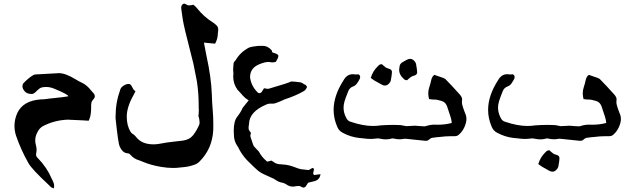

<svg xmlns="http://www.w3.org/2000/svg" viewBox="-20 -768 3492 1056"><path d="M275.9 268.1Q265.1 264.6 260.3 261.2L248.5 249.5Q153.3 161.1 135.7 127.9Q95.2 56.2 68.8 -20Q59.6 -47.9 59.6 -75.7Q59.6 -110.8 74.7 -145.5Q106.4 -213.9 202.6 -221.2L213.4 -221.7H217.8Q225.1 -221.7 231.9 -223.1Q238.8 -224.6 254.4 -226.1Q338.4 -234.4 355.5 -238.3V-238.8Q355.5 -248.5 275.9 -281.2L274.4 -281.7Q254.4 -289.6 233.9 -289.6Q207.5 -289.6 196.8 -280.8L183.6 -269.5Q166.5 -251 155.8 -251Q128.4 -251 116 -265.6Q103.5 -280.3 103.5 -293Q103.5 -300.3 106.9 -308.1Q109.4 -311.5 121.8 -323.2Q134.3 -335 149.4 -346.2Q164.6 -357.4 173.3 -358.4L304.7 -365.7Q339.4 -365.7 394.5 -332.5Q414.1 -320.3 433.6 -311.5Q460 -297.9 480 -271.5Q484.9 -265.1 491.7 -258.3Q501.5 -248.5 501.5 -238.8Q501.5 -230 492.9 -220.9Q484.4 -211.9 482.7 -203.6Q481 -195.3 481 -188L481.4 -182.6Q481.4 -133.8 471.7 -113.3L467.8 -104L435.5 -106L361.8 -109.4Q359.9 -109.9 353 -109.9Q275.9 -106.9 211.9 -71.8Q196.3 -61 187.5 -43.9Q173.8 -20.5 173.8 4.4Q173.8 17.1 177.5 30Q181.2 43 181.2 55.7Q181.2 64.9 179.2 74.2Q178.2 78.1 178.2 81.5Q178.2 93.3 189 102.5Q238.8 153.8 264.6 215.3L270 226.1Q277.8 241.2 277.8 253.9Q277.8 260.3 275.9 268.1Z M932.6 155.8Q901.4 155.8 866.2 149.9Q810.1 140.6 766.6 122.1L748 114.7Q717.3 106.4 697.8 84Q690.9 75.2 681.6 75.2Q654.3 73.7 638.2 37.1Q629.9 20 615.7 -116.7V-128.4Q615.7 -204.6 641.6 -275.4Q642.1 -275.9 642.1 -277.3Q646.5 -288.6 660.4 -297.4Q674.3 -306.2 687 -306.2Q698.2 -306.2 703.6 -295.2Q709 -284.2 713.1 -277.8Q717.3 -271.5 725.1 -266.1L713.9 -244.1Q677.2 -179.2 677.2 -126Q677.2 -77.6 697.8 -43.5Q701.7 -36.1 710.2 -31.2Q718.8 -26.4 725.1 -18.6Q728.5 -13.7 731.9 -10.7Q762.2 25.9 824.7 25.9Q841.3 25.9 856.9 22.9Q894.5 15.1 950.7 9.3L985.4 5.4Q1022.5 0.5 1042 -24.2Q1061.5 -48.8 1075.2 -81.1Q1077.6 -86.4 1077.6 -92.3Q1077.6 -112.8 1071.3 -129.4Q1073.2 -144 1073.2 -156.2L1073.7 -165.5Q1073.7 -169.9 1072.8 -173.8V-188Q1072.8 -254.9 1063 -320.3L1053.7 -367.2Q1044.9 -418.9 1030.8 -468.8Q992.2 -618.2 985.8 -657.7L978 -711.4L976.6 -725.1Q976.6 -737.3 983.9 -743.7Q988.3 -748 993.2 -748Q998 -748 1003.4 -744.1Q1011.2 -738.3 1019 -738.3Q1025.9 -738.3 1033.7 -739.7Q1038.6 -741.2 1043.9 -742.2L1050.3 -736.3Q1058.6 -729.5 1064.9 -721.2Q1101.1 -676.3 1147.9 -646.5H1148.4Q1159.7 -639.2 1169.9 -629.6Q1180.2 -620.1 1180.2 -605.5Q1180.2 -595.7 1178.2 -584.5Q1178.2 -555.2 1163.1 -527.8L1101.6 -533.7L1115.7 -460.4Q1141.6 -342.8 1145 -250.5Q1146.5 -197.8 1149.9 -162.6Q1153.3 -127.4 1153.3 -79.6L1152.8 -51.3Q1147 51.8 1076.2 121.6Q1064.5 133.3 1047.4 138.7Q1019 148.9 988.8 151.4L969.7 153.3Q951.7 155.8 932.6 155.8Z M1649.4 263.7Q1644.5 263.7 1638.7 260.3Q1629.9 254.9 1625 254.9H1618.7Q1611.8 254.9 1604.5 256.6Q1597.2 258.3 1590.3 258.3Q1571.3 258.3 1554.7 246.1Q1544.9 239.3 1532.7 236.8Q1514.2 233.9 1498.5 223.1Q1488.8 215.3 1464.8 205.6Q1450.2 199.7 1436 192.4Q1435.1 192.4 1434.6 191.9Q1415.5 183.6 1399.9 171.4Q1377.4 151.9 1356.9 130.9L1346.2 120.6Q1321.8 97.7 1299.8 61L1299.3 60.1Q1296.4 55.7 1294.4 50.3Q1291.5 43.5 1287.1 37.6Q1266.6 8.8 1266.6 -25.4Q1265.6 -37.1 1265.6 -48.8Q1265.6 -102.1 1284.9 -126.2Q1304.2 -150.4 1314.9 -175.3Q1340.3 -206.1 1347.7 -215.8Q1344.2 -217.8 1341.8 -220.2Q1335.9 -225.1 1330.1 -228Q1315.4 -241.2 1298.8 -261.2L1298.3 -261.7Q1293 -268.1 1286.6 -273.9Q1262.7 -306.2 1262.7 -347.7Q1262.7 -355 1263.7 -363.3Q1262.2 -374 1262.2 -385.7Q1262.2 -397.5 1263.7 -409.2L1265.1 -421.4Q1265.1 -424.3 1272 -432.6L1274.9 -435.1Q1300.8 -480.5 1348.6 -505.9Q1365.2 -512.2 1396 -515.1L1406.2 -515.6H1427.7Q1451.7 -515.6 1473.6 -492.2Q1475.6 -489.7 1476.1 -485.4L1476.6 -481.4Q1482.9 -477.5 1490.7 -475.6Q1504.9 -471.7 1511.2 -462.9Q1510.7 -450.2 1502.9 -438.5L1497.6 -428.2Q1487.8 -424.8 1477.5 -424.8Q1470.7 -424.8 1463.4 -426.8Q1458.5 -427.2 1454.1 -427.2Q1437.5 -427.2 1404.8 -414.1Q1355.5 -393.1 1355.5 -344.7V-341.3Q1361.8 -295.4 1395.5 -261.2Q1400.9 -255.4 1406.7 -255.4Q1415 -255.9 1420.9 -264.4Q1426.8 -272.9 1432.1 -282.7Q1448.2 -279.3 1451.2 -279.3Q1458.5 -279.3 1476.6 -285.6Q1562 -310.1 1581.1 -319.8Q1597.7 -319.8 1627.4 -315.9Q1642.1 -314.5 1652.3 -304.2Q1660.6 -303.7 1665 -295.4Q1667 -292.5 1668.9 -290.5Q1663.6 -273.9 1648.9 -265.6Q1606 -241.2 1546.4 -221.7Q1518.6 -208.5 1496.1 -200.7Q1487.8 -197.8 1479 -197.8L1466.8 -198.2Q1454.1 -198.2 1442.9 -192.4Q1350.6 -152.8 1349.6 -85.9Q1347.2 -74.7 1347.2 -64Q1347.2 -52.7 1356 -43Q1359.9 -39.1 1359.9 -34.2Q1359.9 -32.2 1358.9 -30.8Q1356.9 -25.9 1356.9 -21Q1356.9 -16.1 1360.8 -6.3Q1371.6 25.4 1373 29.8Q1374.5 34.2 1377 37.1Q1391.1 51.3 1404.3 66.4Q1418.9 95.7 1449.7 121.1L1473.1 115.2L1482.9 121.6Q1500.5 135.7 1524.9 135.7Q1554.2 137.2 1573 142.3Q1591.8 147.5 1619.1 158.2Q1635.7 164.1 1653.8 164.6Q1663.6 165 1673.3 167H1675.8Q1681.2 167 1689 161.1Q1694.3 156.7 1701.7 155.3Q1706.5 159.7 1706.5 164.1Q1706.5 169.4 1704.6 174.6Q1702.6 179.7 1702.6 185.5Q1702.6 189.9 1707.5 194.8Q1735.8 190.4 1742.7 189.9Q1738.8 222.7 1705.1 229.5Q1694.8 231.4 1684.6 234.4L1674.3 237.3Q1669.9 244.6 1663.8 254.2Q1657.7 263.7 1649.4 263.7Z M2328.6 5.9 2317.9 6.3Q2313.5 6.3 2225.6 -3.4L2209 -4.9L2201.2 -4.4Q2189.5 -2 2177.7 -2Q2161.6 -2 2145.5 -5.9L2139.6 -6.8Q2133.8 -6.8 2127.9 -4.4Q2114.7 -1.5 2101.6 -1.5Q2088.4 -1.5 2075.2 -4.4H2074.2Q2065.4 -6.8 2056.6 -6.8L2047.9 -5.9Q2032.2 -3.9 2017.1 -3.9Q1998.5 -3.9 1980.5 -6.8L1954.6 -9.3Q1907.7 -14.6 1865.2 -37.6Q1842.3 -48.8 1833 -75.2Q1814.9 -118.7 1814.9 -163.6Q1814.9 -242.2 1869.6 -326.7Q1888.2 -359.9 1920.4 -359.9Q1924.3 -359.9 1929 -359.1Q1933.6 -358.4 1940.4 -358.4Q1944.8 -359.4 1949.7 -359.4Q1960.9 -356.4 1960.9 -343.3Q1960.9 -334 1943.8 -309.6Q1935.1 -296.9 1920.9 -292Q1902.8 -285.2 1895.5 -266.6Q1879.9 -228 1874.8 -210.2Q1869.6 -192.4 1869.6 -175.8Q1869.6 -147.9 1883.3 -121.6Q1892.1 -102.1 1909.2 -98.1Q1977.1 -75.2 2030.8 -75.2Q2052.7 -75.2 2075.2 -78.6Q2109.9 -81.1 2144.5 -81.1Q2153.3 -81.1 2161.4 -80.6Q2169.4 -80.1 2178.2 -80.1Q2187 -80.1 2196 -77.6Q2205.1 -75.2 2214.4 -74.2Q2227.1 -74.2 2239.3 -75.4Q2251.5 -76.7 2263.2 -76.7Q2276.9 -75.7 2289.6 -74.5Q2302.2 -73.2 2313.5 -73.2Q2319.3 -73.2 2324.7 -75.2Q2347.2 -82.5 2370.6 -82.5L2386.7 -82Q2429.7 -82 2464.4 -91.8L2463.9 -98.6Q2463.9 -112.3 2438.5 -184.1Q2429.7 -207 2408.2 -212.9Q2402.8 -213.9 2398.9 -215.3Q2383.3 -220.7 2367.2 -220.7H2358.9Q2353.5 -220.7 2346.7 -222.2L2339.8 -223.1Q2335.4 -239.7 2335.4 -254.9Q2335.4 -272 2341.3 -289.1Q2347.2 -306.2 2351.6 -326.9Q2356 -347.7 2369.1 -356.4Q2375 -355 2379.9 -352.5Q2424.3 -338.4 2429.7 -333Q2466.3 -295.9 2509.8 -247.1Q2521.5 -232.9 2521.5 -223.1V-218.8L2520.5 -207.5Q2520.5 -192.9 2528.3 -171.9L2537.1 -147.9Q2545.4 -131.3 2545.4 -113.3Q2545.4 -105 2543.5 -96.2Q2532.7 -50.3 2499.5 -23.9Q2491.7 -19 2482.4 -19H2463.4Q2430.2 -19 2397.5 -14.6L2371.6 -12.2Q2370.6 -11.2 2369.1 -11.2Q2361.8 -11.2 2355 -9.5Q2348.1 -7.8 2341.3 -1.5Q2334.5 4.9 2328.6 5.9ZM2097.2 -297.4Q2088.4 -297.4 2078.6 -303Q2068.8 -308.6 2059.1 -314Q2038.1 -324.2 2019 -339.4Q2030.8 -377.4 2057.6 -403.3L2066.4 -411.6Q2071.8 -415 2080.6 -415Q2085.9 -409.2 2101.1 -397.5Q2107.9 -393.1 2115.7 -391.1Q2135.7 -386.7 2135.7 -372.1Q2135.7 -358.9 2129.4 -325.2Q2127.4 -317.9 2122.1 -311.5Q2110.8 -297.4 2097.2 -297.4ZM2219.2 -326.7Q2210.4 -326.7 2205.1 -330.1L2196.3 -338.4Q2175.3 -358.9 2175.3 -383.3Q2175.3 -390.6 2177.2 -397.9V-398.9Q2177.2 -418 2197.8 -428.2Q2207.5 -433.6 2217.3 -439Q2227.1 -444.3 2235.8 -444.3Q2249.5 -444.3 2260.7 -430.7Q2266.1 -424.3 2268.1 -417Q2274.4 -382.8 2274.4 -369.6Q2274.4 -355.5 2254.4 -351.1Q2246.6 -349.1 2239.7 -344.2Q2224.6 -333 2219.2 -326.7Z M3178.2 5.9 3167.5 6.3Q3163.1 6.3 3075.2 -3.4L3058.6 -4.9L3050.8 -4.4Q3039.1 -2 3027.3 -2Q3011.2 -2 2995.1 -5.9L2989.3 -6.8Q2983.4 -6.8 2977.5 -4.4Q2964.4 -1.5 2951.2 -1.5Q2938 -1.5 2924.8 -4.4H2923.8Q2915 -6.8 2906.2 -6.8L2897.5 -5.9Q2881.8 -3.9 2866.7 -3.9Q2848.1 -3.9 2830.1 -6.8L2804.2 -9.3Q2757.3 -14.6 2714.8 -37.6Q2691.9 -48.8 2682.6 -75.2Q2664.6 -118.7 2664.6 -163.6Q2664.6 -242.2 2719.2 -326.7Q2737.8 -359.9 2770 -359.9Q2773.9 -359.9 2778.6 -359.1Q2783.2 -358.4 2790 -358.4Q2794.4 -359.4 2799.3 -359.4Q2810.5 -356.4 2810.5 -343.3Q2810.5 -334 2793.5 -309.6Q2784.7 -296.9 2770.5 -292Q2752.4 -285.2 2745.1 -266.6Q2729.5 -228 2724.4 -210.2Q2719.2 -192.4 2719.2 -175.8Q2719.2 -147.9 2732.9 -121.6Q2741.7 -102.1 2758.8 -98.1Q2826.7 -75.2 2880.4 -75.2Q2902.3 -75.2 2924.8 -78.6Q2959.5 -81.1 2994.1 -81.1Q3002.9 -81.1 3011 -80.6Q3019 -80.1 3027.8 -80.1Q3036.6 -80.1 3045.7 -77.6Q3054.7 -75.2 3064 -74.2Q3076.7 -74.2 3088.9 -75.4Q3101.1 -76.7 3112.8 -76.7Q3126.5 -75.7 3139.2 -74.5Q3151.9 -73.2 3163.1 -73.2Q3168.9 -73.2 3174.3 -75.2Q3196.8 -82.5 3220.2 -82.5L3236.3 -82Q3279.3 -82 3314 -91.8L3313.5 -98.6Q3313.5 -112.3 3288.1 -184.1Q3279.3 -207 3257.8 -212.9Q3252.4 -213.9 3248.5 -215.3Q3232.9 -220.7 3216.8 -220.7H3208.5Q3203.1 -220.7 3196.3 -222.2L3189.5 -223.1Q3185.1 -239.7 3185.1 -254.9Q3185.1 -272 3190.9 -289.1Q3196.8 -306.2 3201.2 -326.9Q3205.6 -347.7 3218.8 -356.4Q3224.6 -355 3229.5 -352.5Q3273.9 -338.4 3279.3 -333Q3315.9 -295.9 3359.4 -247.1Q3371.1 -232.9 3371.1 -223.1V-218.8L3370.1 -207.5Q3370.1 -192.9 3377.9 -171.9L3386.7 -147.9Q3395 -131.3 3395 -113.3Q3395 -105 3393.1 -96.2Q3382.3 -50.3 3349.1 -23.9Q3341.3 -19 3332 -19H3313Q3279.8 -19 3247.1 -14.6L3221.2 -12.2Q3220.2 -11.2 3218.8 -11.2Q3211.4 -11.2 3204.6 -9.5Q3197.8 -7.8 3190.9 -1.5Q3184.1 4.9 3178.2 5.9ZM3018.6 176.3Q3009.8 176.3 3000 170.7Q2990.2 165 2980.5 159.7Q2959.5 149.4 2940.4 134.3Q2952.1 96.2 2979 70.3L2987.8 62Q2993.2 58.6 3002 58.6Q3007.3 64.5 3022.5 76.2Q3029.3 80.6 3037.1 82.5Q3057.1 86.9 3057.1 101.6Q3057.1 114.7 3050.8 148.4Q3048.8 155.8 3043.5 162.1Q3032.2 176.3 3018.6 176.3Z"/></svg>

Font: Kurland
Style: Regular
Weight: 400
Designer: GGBot
Version: 0.22